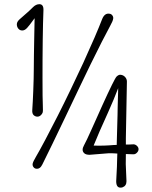

<svg xmlns="http://www.w3.org/2000/svg" viewBox="-20 -882 715 902"><path d="M576.2 -499 571.3 -233.4V-203.1H587.4Q596.7 -203.1 605.7 -203.9Q614.7 -204.6 622.8 -197.3Q630.9 -189.9 630.9 -181.2Q630.9 -172.4 623.5 -164.8Q616.2 -157.2 607.9 -157.2Q599.6 -157.2 594.2 -157.5Q588.9 -157.7 582.8 -158Q576.7 -158.2 571.3 -158.2Q571.3 -158.7 571.3 -158.7L570.8 -111.3L574.2 -30.8Q574.2 -8.8 555.7 -2Q550.8 -0.5 545.9 -0.5Q525.9 -0.5 525.9 -30.8L529.3 -98.6Q529.3 -115.7 530.3 -134.3Q531.2 -146.5 531.2 -160.6Q515.1 -162.1 491.7 -162.1L400.9 -154.8Q383.8 -154.8 376 -161.9Q368.2 -168.9 368.2 -178.5Q368.2 -188 374.3 -198.7Q380.4 -209.5 388.9 -227.8Q397.5 -246.1 408.4 -270.3Q419.4 -294.4 432.4 -323.7Q445.3 -353 459.5 -384.3Q518.1 -513.2 527.6 -522.2Q537.1 -531.2 545.2 -530.8Q553.2 -530.3 558.6 -527.3Q564 -524.4 567.9 -520Q576.2 -510.7 576.2 -499ZM178.7 -108.9Q168 -86.9 149.9 -89.4Q142.1 -90.3 137 -97.4Q131.8 -104.5 133.5 -113.5Q135.3 -122.6 149.4 -146.5Q163.6 -170.4 192.4 -224.6Q221.2 -278.8 251.7 -339.1Q282.2 -399.4 312.7 -462.9Q343.3 -526.4 371.1 -586.4Q431.6 -718.8 460.4 -793.5Q472.2 -821.8 495.1 -817.4Q502.9 -816.4 508.1 -809.3Q513.2 -802.2 511.7 -793.9Q510.3 -783.2 497.1 -759.5Q483.9 -735.8 458.3 -685.5Q432.6 -635.3 404.5 -577.6Q376.5 -520 346.7 -457.5Q316.9 -395 287.6 -333.5Q219.2 -189.9 178.7 -108.9ZM165 -862.3Q185.1 -862.3 184.1 -834.2Q183.1 -806.2 182.1 -770.3Q181.2 -734.4 180.7 -692.4Q180.2 -650.4 179.9 -605Q179.7 -559.6 179.7 -516.6Q179.7 -414.6 181.2 -386.7Q182.6 -358.9 180.2 -352.8Q177.7 -346.7 173.8 -342.8Q166 -334 155.8 -334Q145.5 -334 137.9 -341.3Q130.4 -348.6 131.6 -365.5Q132.8 -382.3 134 -405.3Q135.3 -428.2 136.2 -454.1Q138.7 -518.1 138.7 -553Q138.7 -587.9 139.4 -623Q140.1 -658.2 140.6 -692.9Q142.1 -758.3 142.6 -796.4Q139.2 -792 135.7 -787.1Q118.2 -762.7 107.2 -750.7Q96.2 -738.8 84.7 -738.8Q73.2 -738.8 66.2 -747.3Q59.1 -755.9 59.1 -767.8Q59.1 -779.8 72.3 -791.5Q85.4 -803.2 94.5 -811Q103.5 -818.8 109.9 -824.5Q116.2 -830.1 121.8 -835.4Q127.4 -840.8 135.3 -848.6Q149.4 -862.3 165 -862.3ZM528.3 -201.2 532.2 -343.3Q532.2 -354.5 532.7 -373.3Q533.2 -392.1 533.7 -412.1Q534.2 -432.1 534.7 -446.3Q535.2 -460.4 535.2 -467.8Q515.6 -416 487.3 -353Q459 -290 448.2 -265.6Q427.2 -217.3 419.9 -198.2Q427.2 -197.8 435.1 -197.8Q447.3 -197.8 456.1 -197.8Q464.8 -197.8 474.4 -198.2Q483.9 -198.7 494.1 -199.2Q516.1 -201.2 528.3 -201.2Z"/></svg>

Font: Pompiere
Style: Regular
Weight: 400
Designer: Karolina Lach
Foundry: Sorkin Type Co.
Version: Version 1.002